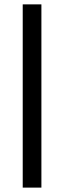

<svg xmlns="http://www.w3.org/2000/svg" viewBox="-20 -731 293 883"><path d="M170.4 131.8H84.5V-710.9H170.4Z"/></svg>

Font: Roboto Condensed
Style: Bold
Weight: 700
Designer: Google
Version: Version 2.134; 2016